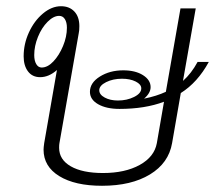

<svg xmlns="http://www.w3.org/2000/svg" viewBox="-20 -587 691 617"><path d="M561 -288 533 -127Q522 -63 462 -26.5Q402 10 308 10Q221 10 170.5 -21Q120 -52 120 -106Q120 -113 122 -127L163 -362Q137 -339 109 -339Q84 -339 70 -357.5Q56 -376 56 -406Q56 -446 73 -483Q90 -520 118 -543.5Q146 -567 176 -567Q203 -567 219 -550Q235 -533 235 -503Q235 -488 233 -480L171 -127Q170 -122 170 -112Q170 -74 207.5 -52.5Q245 -31 311 -31Q382 -31 429 -57Q476 -83 484 -127L507 -260Q446 -237 364 -237Q322 -237 295.5 -252Q269 -267 269 -292Q269 -321 301 -341Q333 -361 376 -361Q415 -361 439.5 -345.5Q464 -330 464 -307Q464 -288 443 -270Q483 -278 513 -292L560 -560H609L568 -327Q595 -351 615 -388H651Q615 -322 561 -288ZM195 -498Q195 -515 188.5 -525.5Q182 -536 170 -536Q152 -536 133 -517Q114 -498 102 -468.5Q90 -439 90 -410Q90 -392 96.5 -381Q103 -370 114 -370Q133 -370 151.5 -389.5Q170 -409 182.5 -439Q195 -469 195 -498ZM434 -303Q434 -316 416 -325Q398 -334 372 -334Q343 -334 321 -323Q299 -312 299 -297Q299 -283 316.5 -273.5Q334 -264 359 -264Q388 -264 411 -275.5Q434 -287 434 -303Z"/></svg>

Font: KoHo Light
Style: Italic
Weight: 300
Italic angle: -10°
Version: Version 1.000; ttfautohint (v1.6)